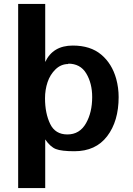

<svg xmlns="http://www.w3.org/2000/svg" viewBox="-20 -742 667 960"><path d="M352.1 14.2H353Q287.1 14.2 259.3 3.2Q231.4 -7.8 206.1 -44.9V198.2H70.8V-722.2H206.1V-432.1Q244.6 -514.2 344.2 -514.2Q432.1 -514.2 485.8 -469.2Q539.6 -424.3 561 -348.1Q573.2 -303.2 573.2 -256.8Q573.2 -136.2 515.9 -61Q458.5 14.2 352.1 14.2ZM320.8 -423.8 321.8 -421.9Q285.2 -421.9 257.8 -395.5Q230.5 -369.1 217.8 -331.1Q205.1 -293 205.1 -251Q205.1 -175.3 231 -122.1Q256.3 -69.8 316.9 -69.8Q378.4 -69.8 410.2 -126Q440.9 -180.2 440.9 -256.8Q440.9 -325.7 411.1 -375Q381.8 -423.8 320.8 -423.8Z"/></svg>

Font: Perun
Style: Bold
Weight: 700
Foundry: Copyright (c) Stefan Peev, Context Ltd, 2016
Version: Version 1.0000